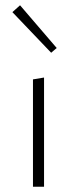

<svg xmlns="http://www.w3.org/2000/svg" viewBox="-20 -708 292 728"><path d="M174 -508 27 -662 56 -688 195 -526ZM105 0V-407L147 -414V0Z"/></svg>

Font: EauTestText Light
Style: Regular
Weight: 300
Designer: Christian Thalmann (Catharsis Fonts)
Version: Version 0.001;PS 000.001;hotconv 1.0.88;makeotf.lib2.5.64775